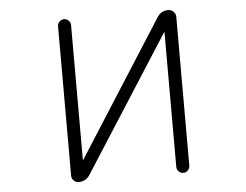

<svg xmlns="http://www.w3.org/2000/svg" viewBox="-52 -818 1103 860"><g transform="rotate(-5 500.0 -388.0)"><path d="M767.6 -50.8Q767.6 -39.1 758.8 -30.3Q750 -21.5 738.3 -21.5Q726.6 -21.5 717.8 -30.3Q709 -39.1 709 -50.8V-656.2Q709 -656.2 708 -656.7Q707 -657.2 707 -656.2L317.4 -47.9Q299.8 -21.5 267.6 -21.5Q254.9 -21.5 245.6 -30.8Q236.3 -40 236.3 -52.7V-724.6Q236.3 -736.3 245.1 -745.1Q253.9 -753.9 265.6 -753.9Q277.3 -753.9 286.1 -745.1Q294.9 -736.3 294.9 -724.6V-119.1Q294.9 -119.1 295.9 -118.7Q296.9 -118.2 296.9 -119.1L684.6 -726.6Q702.1 -753.9 734.4 -753.9Q748 -753.9 757.8 -744.1Q767.6 -734.4 767.6 -720.7Z"/></g></svg>

Font: Gen Jyuu Gothic L Monospace Light
Style: Regular
Weight: 300
Designer: [Source Han Sans]
Ryoko NISHIZUKA  (kana & ideographs); Paul D. Hunt (Latin, Greek & Cyrillic); Wenlong ZHANG  (bopomofo
Version: Version 1.002.20150607